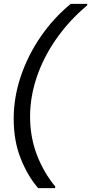

<svg xmlns="http://www.w3.org/2000/svg" viewBox="-20 -831 473 996"><path d="M178 145Q124 83 87.5 -8.5Q51 -100 51 -215Q51 -326 88 -435.5Q125 -545 191.5 -641.5Q258 -738 347 -811H433L432 -803Q339 -725 272.5 -630Q206 -535 171 -432Q136 -329 136 -226Q136 -120 171.5 -27.5Q207 65 267 137L265 145Z"/></svg>

Font: DeepMind Sans
Style: Italic
Weight: 400
Italic angle: -10°
Designer: Jonny Pinhorn / Modifications: Colophon Foundry
Foundry: Colophon Foundry
Version: Version 1.002; ttfautohint (v1.8.2)